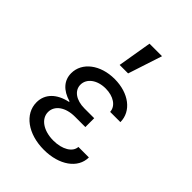

<svg xmlns="http://www.w3.org/2000/svg" viewBox="-236 -945 1073 1073"><g transform="rotate(45 300.0 -408.5)"><path d="M419 -402H500C500 -488 419 -550 307 -550C194 -550 112 -486 112 -401C112 -345 148 -303 217 -283V-279C137 -262 90 -215 90 -149C90 -57 181 10 307 10C428 10 515 -52 515 -138H432C430 -95 378 -64 308 -64C229 -64 174 -103 174 -156C174 -208 225 -244 299 -244H381V-314H304C238 -314 194 -346 194 -392C194 -441 242 -477 309 -477C371 -477 417 -446 419 -402ZM404 -827H305L271 -625H338Z"/></g></svg>

Font: CommitMonoNiceRocks
Style: Regular
Weight: 400
Monospace: yes
Designer: Eigil Nikolajsen
Foundry: Eigil Nikolajsen
Version: Version 1.143